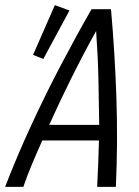

<svg xmlns="http://www.w3.org/2000/svg" viewBox="-47 -729 544 749"><path d="M-27 0Q18 -117 74 -238.5Q130 -360 191 -476Q252 -592 310 -693H386Q401 -525 407 -350.5Q413 -176 405 0H332Q334 -42 336 -87Q338 -132 339 -181H118Q96 -132 77 -86.5Q58 -41 44 0ZM145 -242H340Q339 -327 337 -418.5Q335 -510 328 -608Q279 -520 232 -425.5Q185 -331 145 -242ZM122 -499 82 -515 167 -709 224 -688Z"/></svg>

Font: Ubuntu Sans Condensed
Style: Italic
Weight: 400
Width: 3
Italic angle: -13.5°
Designer: Dalton Maag Ltd
Foundry: Dalton Maag Ltd
Version: Version 1.006; ttfautohint (v1.8.4.7-5d5b)